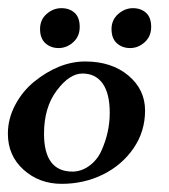

<svg xmlns="http://www.w3.org/2000/svg" viewBox="-20 -447 419 475"><path d="M-0.5 -116.2Q-0.5 -152.8 17.3 -186.8Q35.2 -220.7 63.5 -244.1Q126 -294.9 190.9 -294.9Q255.9 -294.9 297.4 -260.3Q338.9 -225.6 338.9 -173.6Q338.9 -121.6 310.3 -80.1Q281.7 -38.6 234.9 -15.4Q188 7.8 132.6 7.8Q77.1 7.8 38.3 -27.1Q-0.5 -62 -0.5 -116.2ZM159.2 -22.5Q181.6 -22.5 201.4 -37.1Q221.2 -51.8 231.4 -75.2Q251.5 -120.1 251.5 -168Q251.5 -215.8 233.9 -240.5Q216.3 -265.1 184.1 -265.1Q151.9 -265.1 120.4 -223.1Q88.9 -181.2 88.9 -116.2Q88.9 -22.5 159.2 -22.5ZM131.8 -426.8Q151.9 -426.8 164.6 -415.3Q177.2 -403.8 177.2 -380.4Q177.2 -356.9 161.1 -342.5Q145 -328.1 125.2 -328.1Q105.5 -328.1 92.3 -340.1Q79.1 -352.1 79.1 -375.2Q79.1 -398.4 95.5 -412.6Q111.8 -426.8 131.8 -426.8ZM308.8 -426.8Q328.6 -426.8 341.3 -415.3Q354 -403.8 354 -380.4Q354 -356.9 337.9 -342.5Q321.8 -328.1 302 -328.1Q282.2 -328.1 269 -340.1Q255.9 -352.1 255.9 -375Q255.9 -397.9 272.5 -412.4Q289.1 -426.8 308.8 -426.8Z"/></svg>

Font: Niconne
Style: Regular
Weight: 400
Designer: Vernon Adams
Foundry: Vernon Adams
Version: Version 1.002